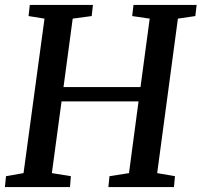

<svg xmlns="http://www.w3.org/2000/svg" viewBox="-21 -763 822 783"><path d="M-1 0 3.5 -44.5 75 -57 160.5 -687 95.5 -697.5 100.5 -743H358L353 -697.5L275.5 -687L238 -408H552L589.5 -687L518 -697.5L523.5 -743H781L775.5 -697.5L704.5 -687L620 -57L692.5 -44.5L688.5 0H421L425.5 -44.5L505 -57L544 -349.5H230L190.5 -57L268 -44.5L264.5 0Z"/></svg>

Font: Merriweather Light 18pt Medium
Style: Italic
Weight: 500
Italic angle: -7.8°
Version: Version 2.101